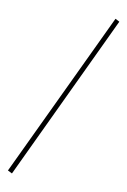

<svg xmlns="http://www.w3.org/2000/svg" viewBox="-99 -793 686 1035"><g transform="rotate(10 244.0 -275.0)"><path d="M18 172 447 -734 470 -722 42 184Z"/></g></svg>

Font: Foglihten068fMac
Style: Regular
Weight: 500
Designer: gluk (gluksza@wp.pl)
Foundry: gluk (gluksza@wp.pl)
Version: Version 0.68